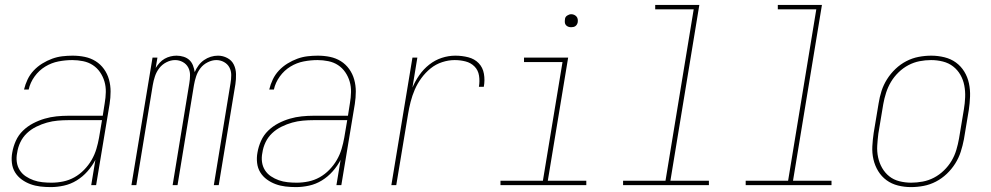

<svg xmlns="http://www.w3.org/2000/svg" viewBox="-20 -755 4040 783"><path d="M187 8Q165 8 144 5.5Q123 3 104 -4Q85 -11 68.5 -23Q52 -35 41.5 -52Q31 -69 28.5 -90.5Q26 -112 30 -133Q34 -157 44.5 -180.5Q55 -204 73.5 -222Q92 -240 115 -252Q138 -264 162 -271Q186 -278 210.5 -280.5Q235 -283 259 -283H399L407 -334Q411 -357 411.5 -379.5Q412 -402 406 -422.5Q400 -443 388 -460.5Q376 -478 358.5 -489.5Q341 -501 319 -505.5Q297 -510 275 -510Q247 -510 218.5 -504.5Q190 -499 164.5 -483.5Q139 -468 121 -443Q103 -418 97 -390H78Q83 -411 92.5 -431Q102 -451 117.5 -467.5Q133 -484 152.5 -496Q172 -508 192.5 -515.5Q213 -523 234 -525.5Q255 -528 276 -528Q302 -528 326 -523Q350 -518 370 -505.5Q390 -493 404 -473.5Q418 -454 424.5 -430.5Q431 -407 431 -382Q431 -357 427 -331L372 0H352L369 -103Q356 -78 336.5 -56Q317 -34 292.5 -19Q268 -4 240.5 2Q213 8 187 8ZM190 -10Q214 -10 238 -15Q262 -20 283.5 -32Q305 -44 323 -62.5Q341 -81 353.5 -102.5Q366 -124 373 -147.5Q380 -171 384 -194L396 -265H259Q237 -265 215 -263Q193 -261 171.5 -255Q150 -249 128.5 -238.5Q107 -228 90 -212Q73 -196 63 -175Q53 -154 50 -132Q46 -113 48.5 -94.5Q51 -76 60.5 -61Q70 -46 85 -36Q100 -26 117 -20Q134 -14 152.5 -12Q171 -10 190 -10Z M516 0 602 -520H622L615 -478Q622 -489 631 -499Q640 -509 651.5 -515.5Q663 -522 675.5 -525Q688 -528 700 -528Q715 -528 729 -523.5Q743 -519 752.5 -510Q762 -501 767 -488Q772 -475 774 -461Q780 -475 789.5 -488Q799 -501 812 -510Q825 -519 839.5 -523.5Q854 -528 869 -528Q889 -528 907 -518.5Q925 -509 933.5 -491.5Q942 -474 942.5 -453Q943 -432 940 -412L872 0H852L920 -415Q923 -432 923 -449Q923 -466 915.5 -480Q908 -494 893.5 -502Q879 -510 862 -510Q845 -510 827 -501Q809 -492 797.5 -477Q786 -462 780 -444Q774 -426 771 -408L704 0H684L752 -415Q755 -432 755 -449Q755 -466 747.5 -480Q740 -494 725.5 -502Q711 -510 694 -510Q676 -510 658.5 -501Q641 -492 629.5 -477Q618 -462 612 -444Q606 -426 603 -408L536 0Z M1187 8Q1165 8 1144 5.5Q1123 3 1104 -4Q1085 -11 1068.5 -23Q1052 -35 1041.5 -52Q1031 -69 1028.5 -90.5Q1026 -112 1030 -133Q1034 -157 1044.5 -180.5Q1055 -204 1073.5 -222Q1092 -240 1115 -252Q1138 -264 1162 -271Q1186 -278 1210.5 -280.5Q1235 -283 1259 -283H1399L1407 -334Q1411 -357 1411.5 -379.5Q1412 -402 1406 -422.5Q1400 -443 1388 -460.5Q1376 -478 1358.5 -489.5Q1341 -501 1319 -505.5Q1297 -510 1275 -510Q1247 -510 1218.5 -504.5Q1190 -499 1164.5 -483.5Q1139 -468 1121 -443Q1103 -418 1097 -390H1078Q1083 -411 1092.5 -431Q1102 -451 1117.5 -467.5Q1133 -484 1152.5 -496Q1172 -508 1192.5 -515.5Q1213 -523 1234 -525.5Q1255 -528 1276 -528Q1302 -528 1326 -523Q1350 -518 1370 -505.5Q1390 -493 1404 -473.5Q1418 -454 1424.5 -430.5Q1431 -407 1431 -382Q1431 -357 1427 -331L1372 0H1352L1369 -103Q1356 -78 1336.5 -56Q1317 -34 1292.5 -19Q1268 -4 1240.5 2Q1213 8 1187 8ZM1190 -10Q1214 -10 1238 -15Q1262 -20 1283.5 -32Q1305 -44 1323 -62.5Q1341 -81 1353.5 -102.5Q1366 -124 1373 -147.5Q1380 -171 1384 -194L1396 -265H1259Q1237 -265 1215 -263Q1193 -261 1171.5 -255Q1150 -249 1128.5 -238.5Q1107 -228 1090 -212Q1073 -196 1063 -175Q1053 -154 1050 -132Q1046 -113 1048.5 -94.5Q1051 -76 1060.5 -61Q1070 -46 1085 -36Q1100 -26 1117 -20Q1134 -14 1152.5 -12Q1171 -10 1190 -10Z M1576 0 1662 -520H1682L1662 -398Q1673 -424 1690 -448.5Q1707 -473 1730.5 -491.5Q1754 -510 1781.5 -519Q1809 -528 1837 -528Q1864 -528 1889.5 -521.5Q1915 -515 1932 -497.5Q1949 -480 1953.5 -454Q1958 -428 1953 -401H1933Q1937 -424 1933.5 -446.5Q1930 -469 1915 -484Q1900 -499 1878.5 -504.5Q1857 -510 1834 -510Q1809 -510 1783 -501.5Q1757 -493 1736 -476Q1715 -459 1698.5 -436.5Q1682 -414 1671.5 -389.5Q1661 -365 1654.5 -339.5Q1648 -314 1644 -289L1596 0Z M2371 0H2021V-18H2194L2274 -502H2117V-520H2297L2214 -18H2371ZM2309 -644Q2303 -644 2297.5 -646Q2292 -648 2288 -652.5Q2284 -657 2283.5 -663.5Q2283 -670 2284 -676Q2284 -681 2286.5 -685Q2289 -689 2293 -691.5Q2297 -694 2301 -695.5Q2305 -697 2310 -697Q2316 -697 2321.5 -694.5Q2327 -692 2331 -687.5Q2335 -683 2336 -676.5Q2337 -670 2336 -664Q2335 -659 2332.5 -655Q2330 -651 2326.5 -648.5Q2323 -646 2318.5 -645Q2314 -644 2309 -644Z M2871 0H2521V-18H2694L2809 -717H2652V-735H2832L2714 -18H2871Z M3371 0H3021V-18H3194L3309 -717H3152V-735H3332L3214 -18H3371Z M3695 8Q3668 8 3642 1.5Q3616 -5 3595.5 -20Q3575 -35 3561.5 -57Q3548 -79 3542 -105Q3536 -131 3537.5 -158.5Q3539 -186 3543 -213L3563 -333Q3567 -359 3575 -384Q3583 -409 3597.5 -432Q3612 -455 3632 -474Q3652 -493 3676 -505.5Q3700 -518 3726 -523Q3752 -528 3778 -528Q3805 -528 3831.5 -521.5Q3858 -515 3878.5 -500Q3899 -485 3912.5 -463Q3926 -441 3931.5 -415Q3937 -389 3936 -361.5Q3935 -334 3931 -307L3911 -187Q3906 -161 3898 -136Q3890 -111 3875.5 -88Q3861 -65 3841 -46Q3821 -27 3797 -14.5Q3773 -2 3747 3Q3721 8 3695 8ZM3696 -10Q3719 -10 3743 -14.5Q3767 -19 3789 -30.5Q3811 -42 3829.5 -60Q3848 -78 3860.5 -99Q3873 -120 3880 -143.5Q3887 -167 3891 -190L3911 -310Q3915 -334 3916 -358.5Q3917 -383 3912.5 -406.5Q3908 -430 3896.5 -450Q3885 -470 3867 -484Q3849 -498 3825.5 -504Q3802 -510 3777 -510Q3754 -510 3730.5 -505.5Q3707 -501 3685 -489.5Q3663 -478 3644.5 -460Q3626 -442 3613.5 -421Q3601 -400 3593.5 -376.5Q3586 -353 3582 -330L3562 -210Q3559 -186 3557.5 -161.5Q3556 -137 3561 -113.5Q3566 -90 3577.5 -70Q3589 -50 3606.5 -36Q3624 -22 3647.5 -16Q3671 -10 3696 -10Z"/></svg>

Font: Iosevka Term Curly Th Obl
Style: Regular
Weight: 100
Italic angle: -9°
Designer: Belleve Invis
Foundry: Belleve Invis
Version: Version 32.3.0